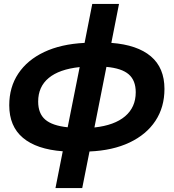

<svg xmlns="http://www.w3.org/2000/svg" viewBox="-20 -762 885 976"><path d="M262 194 299 7Q166 -3 96.5 -61.5Q27 -120 27 -227Q27 -319 73 -388Q119 -457 204.5 -497.5Q290 -538 410 -544L449 -742H585L546 -544Q678 -534 747 -475.5Q816 -417 816 -310Q816 -217 770 -147.5Q724 -78 638.5 -37.5Q553 3 435 8L398 194ZM324 -115 385 -421Q281 -410 227.5 -365.5Q174 -321 174 -246Q174 -185 210 -154Q246 -123 324 -115ZM521 -422 460 -114Q562 -125 616 -171Q670 -217 670 -293Q670 -353 634.5 -384Q599 -415 521 -422Z"/></svg>

Font: Montserrat
Style: Bold Italic
Weight: 700
Italic angle: -11.3°
Designer: Julieta Ulanovsky
Foundry: Julieta Ulanovsky
Version: Version 9.000; ttfautohint (v1.8.4.7-5d5b)